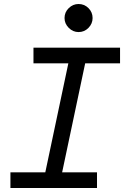

<svg xmlns="http://www.w3.org/2000/svg" viewBox="-20 -938 652 958"><path d="M32 0V-78H206L321 -622H147V-700H579V-622H405L290 -78H464V0ZM372 -778Q344 -778 323 -799Q302 -820 302 -848Q302 -877 323 -897.5Q344 -918 372 -918Q401 -918 421.5 -897.5Q442 -877 442 -848Q442 -820 421.5 -799Q401 -778 372 -778Z"/></svg>

Font: Space Mono
Style: Italic
Weight: 400
Italic angle: -12°
Monospace: yes
Designer: Colophon Foundry + Benjamin Critton
Foundry: Colophon Foundry & Benjamin Critton
Version: Version 1.003; ttfautohint (v1.8.4.7-5d5b)